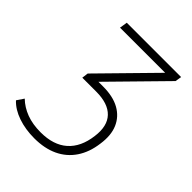

<svg xmlns="http://www.w3.org/2000/svg" viewBox="-222 -590 882 882"><g transform="rotate(45 219.0 -149.0)"><path d="M156 189Q98 189 50 172.5Q2 156 -27 125L-4 91Q25 119 65 134Q105 149 157 149Q240 149 287.5 107Q335 65 345 -15Q355 -88 319 -126Q283 -164 205 -164H115L119 -195L382 -463V-449H75L81 -487H434L429 -456L166 -188L165 -203H211Q276 -203 318 -179.5Q360 -156 378.5 -113Q397 -70 388 -9Q380 54 350 98.5Q320 143 271 166Q222 189 156 189Z"/></g></svg>

Font: Nunito Sans 10pt SemiCondensed ExtraLight
Style: Italic
Weight: 250
Width: 4
Italic angle: -9°
Designer: Vernon Adams
Foundry: Vernon Adams
Version: Version 3.101;gftools[0.9.27]